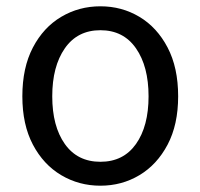

<svg xmlns="http://www.w3.org/2000/svg" viewBox="-20 -577 637 610"><path d="M299 13Q231 13 174.5 -20.5Q118 -54 84.5 -117.5Q51 -181 51 -271Q51 -362 84.5 -426Q118 -490 174.5 -523.5Q231 -557 299 -557Q367 -557 423 -523.5Q479 -490 512.5 -426Q546 -362 546 -271Q546 -181 512.5 -117.5Q479 -54 423 -20.5Q367 13 299 13ZM299 -63Q372 -63 412 -119.5Q452 -176 452 -271Q452 -366 412 -423.5Q372 -481 299 -481Q226 -481 186 -423.5Q146 -366 146 -271Q146 -176 186 -119.5Q226 -63 299 -63Z"/></svg>

Font: Source Han Sans SC
Style: Regular
Weight: 400
Designer: Ryoko NISHIZUKA 西塚涼子 (kana, bopomofo & ideographs); Paul D. Hunt (Latin, Greek & Cyrillic); Sandoll Communications 산돌커뮤니
Foundry: Adobe
Version: Version 2.002;hotconv 1.0.116;makeotfexe 2.5.65601; ttfautoh